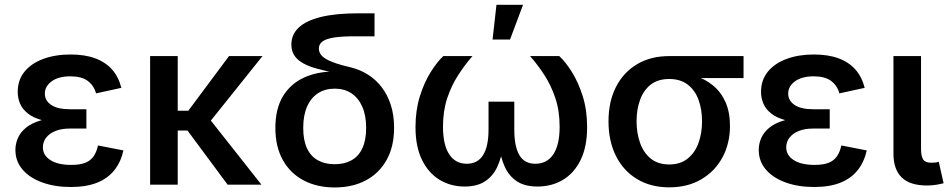

<svg xmlns="http://www.w3.org/2000/svg" viewBox="-20 -784 4035 815"><path d="M280.3 9.8Q213.4 9.8 160.2 -9.3Q106.9 -28.3 76.2 -63.7Q45.4 -99.1 45.4 -147.9Q45.4 -173.3 55.9 -197.8Q66.4 -222.2 90.3 -241.9Q114.3 -261.7 154.8 -273.4Q195.3 -285.2 254.9 -285.2H346.7V-238.3H275.9Q240.2 -238.3 214.8 -227.8Q189.5 -217.3 175.8 -199.5Q162.1 -181.6 162.1 -158.7Q162.1 -125 193.8 -104.5Q225.6 -84 282.7 -84Q319.3 -84 342 -93Q364.7 -102.1 377.4 -120.6Q390.1 -139.2 396 -166.5L503.9 -145.5Q493.2 -96.7 465.6 -61.8Q438 -26.9 392.1 -8.5Q346.2 9.8 280.3 9.8ZM254.9 -263.2Q197.8 -263.2 159.2 -273.7Q120.6 -284.2 97.7 -302.7Q74.7 -321.3 64.9 -344.7Q55.2 -368.2 55.2 -393.6Q55.2 -444.3 84 -479.7Q112.8 -515.1 163.6 -533.9Q214.4 -552.7 279.3 -552.7Q340.3 -552.7 384.3 -536.4Q428.2 -520 455.8 -488.8Q483.4 -457.5 495.1 -411.1L387.7 -387.7Q378.4 -421.4 352.3 -440.7Q326.2 -460 278.8 -460Q228.5 -460 199.5 -439Q170.4 -418 170.4 -386.2Q170.4 -356.9 197.5 -338.6Q224.6 -320.3 275.9 -320.3H346.7V-263.2Z M734.4 -545.9V0H617.2V-545.9ZM1094.2 -545.9 841.3 -230H698.7V-314H779.3L952.1 -545.9ZM946.3 0 772.9 -233.9 852.5 -300.8 1089.8 0Z M1400.9 11.7Q1325.7 11.7 1268.8 -18.3Q1211.9 -48.3 1180.4 -105Q1148.9 -161.6 1148.9 -241.2Q1148.9 -321.3 1180.4 -374.3Q1211.9 -427.2 1268.8 -453.9Q1325.7 -480.5 1400.9 -480.5V-475.1Q1358.9 -483.4 1325 -492.7Q1291 -502 1266.8 -515.4Q1242.7 -528.8 1229.7 -548.1Q1216.8 -567.4 1216.8 -595.2Q1216.8 -637.2 1247.8 -666.7Q1278.8 -696.3 1342 -711.9Q1405.3 -727.5 1501.5 -727.5H1569.8V-629.9H1483.4Q1428.2 -629.9 1395.3 -624.3Q1362.3 -618.7 1347.9 -607.2Q1333.5 -595.7 1333.5 -578.1Q1333.5 -564.9 1340.8 -554Q1348.1 -543 1364.3 -533.4Q1380.4 -523.9 1406.5 -515.1Q1432.6 -506.3 1470.7 -497.6Q1508.3 -488.3 1541.5 -467.5Q1574.7 -446.8 1599.6 -414.6Q1624.5 -382.3 1638.7 -339.1Q1652.8 -295.9 1652.8 -241.7Q1652.8 -161.6 1621.1 -105Q1589.4 -48.3 1532.7 -18.3Q1476.1 11.7 1400.9 11.7ZM1400.9 -86.9Q1441.9 -86.9 1471.9 -103.5Q1502 -120.1 1518.1 -154.5Q1534.2 -189 1534.2 -241.2Q1534.2 -293.9 1517.8 -331.1Q1501.5 -368.2 1471.7 -387.9Q1441.9 -407.7 1400.9 -407.7Q1359.9 -407.7 1329.8 -388.2Q1299.8 -368.7 1283.4 -331.3Q1267.1 -293.9 1267.1 -241.2Q1267.1 -188.5 1283.2 -154.3Q1299.3 -120.1 1329.6 -103.5Q1359.9 -86.9 1400.9 -86.9Z M1952.6 7.8Q1893.1 7.8 1845.9 -20.8Q1798.8 -49.3 1771.2 -105.5Q1743.7 -161.6 1743.7 -244.6Q1743.7 -315.4 1762 -374.5Q1780.3 -433.6 1807.9 -477.5Q1835.4 -521.5 1861.8 -545.9H1985.4Q1953.1 -508.8 1924.6 -464.6Q1896 -420.4 1878.2 -366.7Q1860.4 -313 1860.4 -246.1Q1860.4 -169.4 1886.7 -129.2Q1913.1 -88.9 1961.4 -88.9Q2007.3 -88.9 2030.5 -125.5Q2053.7 -162.1 2053.7 -233.9V-352.5H2163.1V-233.9Q2163.1 -162.1 2184.6 -125.5Q2206.1 -88.9 2252.4 -88.9Q2302.2 -88.9 2328.9 -129.2Q2355.5 -169.4 2355.5 -246.1Q2355.5 -314.5 2336.9 -368.9Q2318.4 -423.3 2289.8 -467Q2261.2 -510.7 2230 -545.9H2354Q2379.9 -522.5 2407.2 -479Q2434.6 -435.5 2453.4 -376.2Q2472.2 -316.9 2472.2 -244.6Q2472.2 -161.1 2444.6 -105Q2417 -48.8 2369.4 -20.5Q2321.8 7.8 2261.7 7.8Q2207.5 7.8 2173.8 -14.6Q2140.1 -37.1 2122.3 -76.9Q2104.5 -116.7 2097.7 -168H2116.2Q2109.4 -115.2 2090.8 -75.7Q2072.3 -36.1 2038.6 -14.2Q2004.9 7.8 1952.6 7.8ZM2070.8 -616.2 2087.4 -763.7H2200.2L2145 -616.2Z M2820.8 11.2Q2742.2 11.2 2684.1 -23.9Q2626 -59.1 2594.5 -122.1Q2563 -185.1 2563 -269Q2563 -353 2594.7 -415Q2626.5 -477.1 2684.3 -511.5Q2742.2 -545.9 2820.8 -545.9H3136.2V-452.6H2897.5L2820.8 -448.7Q2773.4 -448.7 2742.9 -425.3Q2712.4 -401.9 2697.3 -361.1Q2682.1 -320.3 2682.1 -269Q2682.1 -218.3 2697.3 -176.5Q2712.4 -134.8 2742.9 -110.4Q2773.4 -85.9 2820.8 -85.9Q2867.7 -85.9 2898.7 -110.6Q2929.7 -135.3 2944.8 -176.8Q2960 -218.3 2960 -269Q2960 -320.3 2944.8 -361.1Q2929.7 -401.9 2898.7 -425.3Q2867.7 -448.7 2820.8 -448.7V-477.5Q2878.4 -477.5 2925.8 -463.4Q2973.1 -449.2 3007.3 -420.7Q3041.5 -392.1 3060.1 -349.4Q3078.6 -306.6 3078.6 -250Q3078.6 -175.3 3046.9 -116.2Q3015.1 -57.1 2957 -22.9Q2898.9 11.2 2820.8 11.2Z M3435.5 9.8Q3368.7 9.8 3315.4 -9.3Q3262.2 -28.3 3231.4 -63.7Q3200.7 -99.1 3200.7 -147.9Q3200.7 -173.3 3211.2 -197.8Q3221.7 -222.2 3245.6 -241.9Q3269.5 -261.7 3310.1 -273.4Q3350.6 -285.2 3410.2 -285.2H3502V-238.3H3431.2Q3395.5 -238.3 3370.1 -227.8Q3344.7 -217.3 3331.1 -199.5Q3317.4 -181.6 3317.4 -158.7Q3317.4 -125 3349.1 -104.5Q3380.9 -84 3438 -84Q3474.6 -84 3497.3 -93Q3520 -102.1 3532.7 -120.6Q3545.4 -139.2 3551.3 -166.5L3659.2 -145.5Q3648.4 -96.7 3620.8 -61.8Q3593.3 -26.9 3547.4 -8.5Q3501.5 9.8 3435.5 9.8ZM3410.2 -263.2Q3353 -263.2 3314.5 -273.7Q3275.9 -284.2 3252.9 -302.7Q3230 -321.3 3220.2 -344.7Q3210.4 -368.2 3210.4 -393.6Q3210.4 -444.3 3239.3 -479.7Q3268.1 -515.1 3318.8 -533.9Q3369.6 -552.7 3434.6 -552.7Q3495.6 -552.7 3539.6 -536.4Q3583.5 -520 3611.1 -488.8Q3638.7 -457.5 3650.4 -411.1L3543 -387.7Q3533.7 -421.4 3507.6 -440.7Q3481.4 -460 3434.1 -460Q3383.8 -460 3354.7 -439Q3325.7 -418 3325.7 -386.2Q3325.7 -356.9 3352.8 -338.6Q3379.9 -320.3 3431.2 -320.3H3502V-263.2Z M3915 3.4Q3842.3 3.4 3807.4 -31Q3772.5 -65.4 3772.5 -131.3V-545.9H3889.6V-152.3Q3889.6 -120.6 3898.7 -106.9Q3907.7 -93.3 3932.6 -93.3Q3945.3 -93.3 3952.1 -94.2Q3959 -95.2 3964.8 -97.2L3985.4 -6.3Q3973.6 -2.9 3954.8 0.2Q3936 3.4 3915 3.4Z"/></svg>

Font: Inter Cardless
Style: Medium
Weight: 500
Designer: Rasmus Andersson
Foundry: rsms
Version: Version 4.001;git-9221beed3